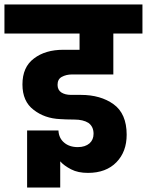

<svg xmlns="http://www.w3.org/2000/svg" viewBox="-41 -760 661 864"><path d="M284 -425C284 -425 469 -425 469 -425C469 -425 469 -609 469 -609C469 -609 600 -609 600 -609C600 -609 600 -740 600 -740C600 -740 -21 -740 -21 -740C-21 -740 -21 -609 -21 -609C-21 -609 317 -609 317 -609C317 -609 317 -536 317 -536C317 -536 244 -536 244 -536C244 -536 244 -536 244 -536C190 -536 146 -523 112 -497C77 -471 60 -432 60 -380C60 -380 60 -380 60 -380C60 -329 77 -291 110 -266C143 -240 183 -226 230 -224C230 -224 230 -224 230 -224C245 -223 266 -222 293 -222C293 -222 293 -222 293 -222C320 -222 341 -217 357 -207C372 -196 380 -180 380 -158C380 -158 380 -158 380 -158C380 -140 374 -126 362 -115C349 -104 332 -98 309 -98C309 -98 309 -98 309 -98C284 -98 263 -105 248 -118C232 -131 223 -150 222 -173C222 -173 81 -173 81 -173C81 -173 81 84 81 84C81 84 230 84 230 84C230 84 230 -34 230 -34C230 -34 230 -34 230 -34C241 -21 258 -9 279 2C300 13 325 18 355 18C355 18 355 18 355 18C409 18 452 2 483 -30C514 -62 529 -103 529 -154C529 -154 529 -154 529 -154C529 -217 509 -263 470 -291C431 -319 382 -333 323 -333C323 -333 279 -333 279 -333C279 -333 279 -333 279 -333C260 -333 246 -337 235 -344C224 -351 218 -363 218 -378C218 -378 218 -378 218 -378C218 -395 224 -407 237 -414C250 -421 265 -425 284 -425Z"/></svg>

Font: Girnar Poppins
Style: Bold
Weight: 500
Designer: Ninad Kale (Devanagari), Jonny Pinhorn (Latin)
Foundry: Indian Type Foundry
Version: ""